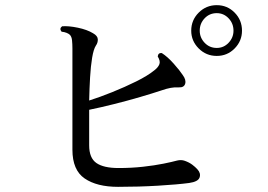

<svg xmlns="http://www.w3.org/2000/svg" viewBox="-20 -778 1040 745"><path d="M438 -53Q356 -53 308.5 -85.5Q261 -118 261 -197V-590Q261 -607 259.5 -621.5Q258 -636 251 -643Q247 -647 238.5 -650.5Q230 -654 219 -655Q209 -667 221 -676Q246 -678 282 -670.5Q318 -663 341 -649Q359 -639 359.5 -625.5Q360 -612 352 -601Q343 -587 337.5 -554Q332 -521 329.5 -477.5Q327 -434 326 -388Q367 -401 415.5 -420.5Q464 -440 508.5 -462Q553 -484 580 -506Q594 -517 598.5 -529Q603 -541 592 -559Q594 -574 608 -572Q630 -558 654 -531Q678 -504 689 -487Q703 -468 698.5 -453Q694 -438 674 -439Q658 -440 642 -437Q626 -434 609 -428Q573 -416 523.5 -401.5Q474 -387 422 -374Q370 -361 326 -352V-214Q326 -165 354 -145.5Q382 -126 440 -126Q490 -126 535 -131Q580 -136 614.5 -143Q649 -150 667 -155Q683 -159 697 -154Q714 -148 726 -139Q738 -130 746 -121Q760 -106 754.5 -89.5Q749 -73 714 -68Q669 -62 593.5 -57.5Q518 -53 438 -53ZM821 -561Q780 -561 751 -590Q722 -619 722 -659Q722 -700 751 -729Q780 -758 821 -758Q862 -758 890.5 -729Q919 -700 919 -659Q919 -619 890.5 -590Q862 -561 821 -561ZM821 -592Q848 -592 867 -612Q886 -632 886 -659Q886 -687 867 -707Q848 -727 821 -727Q793 -727 774 -707Q755 -687 755 -659Q755 -632 774 -612Q793 -592 821 -592Z"/></svg>

Font: Zen Old Mincho Medium
Style: Regular
Weight: 500
Designer: Yoshimichi Ohira
Foundry: Positype
Version: Version 1.500